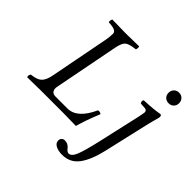

<svg xmlns="http://www.w3.org/2000/svg" viewBox="-206 -842 1233 1233"><g transform="rotate(45 410.5 -225.5)"><path d="M250 -645H277.8Q302.7 -645 380.9 -647Q383.8 -640.1 382.8 -630.6Q381.8 -621.1 378.9 -618.2Q323.7 -612.3 305.7 -596.7Q287.6 -581.1 277.8 -530.8L191.9 -88.9Q188 -67.9 197 -53.5Q206.1 -39.1 228 -39.1H337.9Q425.3 -39.1 484.9 -169.9Q502.9 -173.3 513.2 -163.1Q472.7 -63 455.1 2Q452.6 2 404.3 1Q356 0 340.8 0H134.8Q103 0 13.2 2Q5.9 -8.3 17.1 -26.9Q67.9 -31.7 89.6 -52Q111.3 -72.3 121.1 -122.1L198.2 -521Q205.1 -555.7 205.1 -585Q205.1 -601.1 188.2 -608.9Q171.4 -616.7 133.8 -618.2Q130.9 -626.5 132.8 -635.5Q134.8 -644.5 137.2 -647Q203.6 -645 250 -645ZM771 -319.8 703.1 -23.9Q678.2 84.5 636.5 140.1Q594.7 195.8 522.9 195.8Q487.8 195.8 464.4 183.3Q440.9 170.9 440.9 147.9Q440.9 133.3 450 125.2Q459 117.2 470.2 117.2Q486.8 117.2 499 124Q511.2 130.9 516.8 138.7Q522.5 146.5 530.3 153.3Q538.1 160.2 546.9 160.2Q572.3 160.2 589.8 116.9Q607.4 73.7 633.8 -42L696.8 -320.8Q706.1 -364.7 706.1 -371.1Q706.1 -390.6 688 -392.1L647.9 -395Q637.2 -411.6 647 -422.9Q740.2 -426.8 784.2 -436Q795.9 -436 795.9 -420.9Q795.9 -415 793 -404.1Q790 -393.1 783.4 -369.4Q776.9 -345.7 771 -319.8ZM738.5 -535.4Q725.1 -548.8 725.1 -569.8Q725.1 -590.8 738.5 -604.5Q752 -618.2 772.9 -618.2Q793.9 -618.2 807.4 -604.5Q820.8 -590.8 820.8 -569.8Q820.8 -548.8 807.4 -535.4Q793.9 -522 772.9 -522Q752 -522 738.5 -535.4Z"/></g></svg>

Font: Common Serif
Style: Italic
Weight: 400
Italic angle: -12°
Designer: Philipp H. Poll, Khaled Hosny
Foundry: Stefan Peev, Context Ltd.
Version: Version 1.026